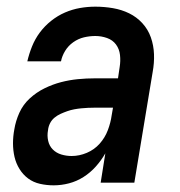

<svg xmlns="http://www.w3.org/2000/svg" viewBox="-20 -548 540 576"><path d="M141 8Q120 8 100 3.5Q80 -1 64.5 -12.5Q49 -24 38.5 -41Q28 -58 23.5 -77.5Q19 -97 19 -118Q19 -139 23 -160Q27 -185 38 -209.5Q49 -234 69 -252.5Q89 -271 113.5 -283Q138 -295 163 -301.5Q188 -308 213.5 -310.5Q239 -313 265 -313H334L339 -347Q342 -365 340 -383Q338 -401 328 -414.5Q318 -428 301 -434Q284 -440 266 -440Q249 -440 232 -436Q215 -432 200 -421.5Q185 -411 175.5 -395.5Q166 -380 163 -364H62Q67 -386 76 -408.5Q85 -431 99.5 -450.5Q114 -470 133.5 -485.5Q153 -501 175 -510.5Q197 -520 220 -524Q243 -528 266 -528Q293 -528 319 -523.5Q345 -519 367.5 -508Q390 -497 407 -478.5Q424 -460 432.5 -436Q441 -412 442 -385.5Q443 -359 438 -332L383 0H282L296 -88Q284 -67 267.5 -48.5Q251 -30 230.5 -17Q210 -4 187 2Q164 8 141 8ZM195 -80Q218 -80 240.5 -89.5Q263 -99 279 -117Q295 -135 303.5 -157.5Q312 -180 315 -202L319 -225H265Q254 -225 244 -224.5Q234 -224 223.5 -223Q213 -222 202.5 -220Q192 -218 182 -214.5Q172 -211 162 -206.5Q152 -202 143.5 -195Q135 -188 130 -178Q125 -168 124 -157Q121 -141 124.5 -125.5Q128 -110 138.5 -99.5Q149 -89 164 -84.5Q179 -80 195 -80Z"/></svg>

Font: Iosevka SS04 Semibold
Style: Italic
Weight: 600
Italic angle: -9°
Monospace: yes
Designer: Belleve Invis
Foundry: Belleve Invis
Version: Version 19.0.0; ttfautohint (v1.8.4)